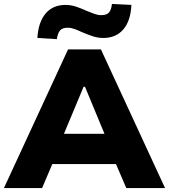

<svg xmlns="http://www.w3.org/2000/svg" viewBox="-22 -956 859 976"><path d="M-2 0 324 -705H491L817 0H620L537 -193L612 -122H199L274 -193L192 0ZM403 -515 286 -235 260 -276H552L526 -235L410 -515ZM267 -757 168 -763Q173 -844 210 -887.5Q247 -931 311 -931Q339 -931 365.5 -922Q392 -913 418 -901Q439 -892 457.5 -885.5Q476 -879 492 -879Q521 -879 532.5 -893Q544 -907 547 -936L646 -931Q642 -849 604.5 -806Q567 -763 503 -763Q475 -763 448.5 -772Q422 -781 396 -792Q375 -802 357 -808.5Q339 -815 322 -815Q294 -815 282.5 -800.5Q271 -786 267 -757Z"/></svg>

Font: Nunito Sans 7pt Black
Style: Regular
Weight: 900
Designer: Vernon Adams
Foundry: Vernon Adams
Version: Version 3.101;gftools[0.9.27]